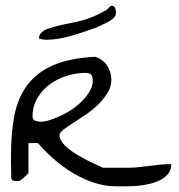

<svg xmlns="http://www.w3.org/2000/svg" viewBox="-20 -656 629 676"><path d="M80.1 -152.3V-47.9Q80.1 -46.9 76.7 -43Q73.2 -39.1 68.4 -34.7Q63.5 -30.3 57.6 -25.4Q51.8 -20.5 47.9 -19.5Q45.9 -18.6 43.9 -18.6Q43 -18.6 41 -18.6H38.1Q32.2 -18.6 27.3 -19.5Q22.5 -20.5 19.5 -28.3V-43Q19.5 -54.7 19 -66.9Q18.6 -79.1 18.6 -89.8V-104.5Q18.6 -185.5 30.3 -247.6Q42 -309.6 74.7 -354.5Q107.4 -399.4 165 -425.3Q222.7 -451.2 314.5 -456.1Q328.1 -452.1 338.9 -444.3Q349.6 -436.5 356.9 -425.3Q364.3 -414.1 368.2 -401.9Q372.1 -389.6 372.1 -376Q372.1 -350.6 358.4 -328.6Q344.7 -306.6 324.7 -287.1Q304.7 -267.6 280.8 -251.5Q256.8 -235.4 236.8 -222.7Q216.8 -210 203.1 -199.2Q189.5 -188.5 189.5 -180.7Q189.5 -168.9 198.2 -156.2Q207 -143.6 221.7 -131.8Q236.3 -120.1 253.9 -109.9Q271.5 -99.6 288.6 -90.8Q305.7 -82 320.3 -75.7Q335 -69.3 341.8 -65.4H359.4Q372.1 -65.4 385.7 -65.4Q399.4 -65.4 411.1 -65.4H428.7Q449.2 -65.4 468.3 -67.4Q487.3 -69.3 505.9 -71.8Q524.4 -74.2 543.5 -76.2Q562.5 -78.1 583 -78.1Q583 -57.6 571.8 -43.9Q560.5 -30.3 543 -21.5Q525.4 -12.7 503.4 -7.8Q481.4 -2.9 460.4 -1.5Q439.5 0 418.9 0H389.6Q349.6 0 311 -12.7Q272.5 -25.4 236.8 -46.9Q201.2 -68.4 169.9 -95.7Q138.7 -123 113.3 -152.3ZM94.7 -246.1Q94.7 -234.4 104 -231Q113.3 -227.5 124 -227.5Q137.7 -227.5 157.2 -233.9Q176.8 -240.2 197.3 -250Q217.8 -259.8 237.3 -273.4Q256.8 -287.1 272 -303.2Q287.1 -319.3 296.9 -336.9Q306.6 -354.5 306.6 -371.1Q306.6 -384.8 301.8 -392.1Q296.9 -399.4 280.3 -399.4Q248 -399.4 215.3 -389.2Q182.6 -378.9 155.8 -359.4Q128.9 -339.8 111.8 -311Q94.7 -282.2 94.7 -246.1ZM117.2 -520.5Q117.2 -533.2 125.5 -541Q133.8 -548.8 144.5 -553.7Q181.6 -565.4 206.1 -570.3Q230.5 -575.2 251.5 -579.6Q272.5 -584 296.4 -592.8Q320.3 -601.6 355.5 -621.1Q357.4 -623 362.3 -627.9Q367.2 -632.8 369.1 -634.8H371.1Q371.1 -634.8 371.6 -635.3Q372.1 -635.7 373 -635.7Q381.8 -635.7 385.3 -627.4Q388.7 -619.1 388.7 -612.3Q388.7 -599.6 377.4 -590.3Q366.2 -581.1 355.5 -576.2Q338.9 -568.4 331.5 -564.9Q324.2 -561.5 318.4 -558.6Q311.5 -556.6 298.3 -551.8Q285.2 -546.9 267.1 -541Q249 -535.2 228.5 -529.3Q208 -523.4 187.5 -520Q167 -516.6 148.9 -516.1Q130.9 -515.6 117.2 -520.5Z"/></svg>

Font: Swanky and Moo Moo
Style: Regular
Weight: 400
Designer: Kimberly Geswein
Foundry: Kimberly Geswein
Version: Version 1.002 2001